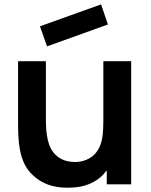

<svg xmlns="http://www.w3.org/2000/svg" viewBox="-20 -842 692 877"><path d="M472.9 -730.2 441.7 -821.9 162.5 -721.9 194.8 -630.2ZM452.1 -562.5V-317.7V-316.7C452.1 -277.1 452.1 -233.3 445.8 -206.3C439.6 -172.9 424 -145.8 402.1 -128.1C381.2 -112.5 356.2 -103.1 328.1 -102.1C288.5 -101 256.2 -112.5 234.4 -134.4C197.9 -167.7 189.6 -230.2 189.6 -295.8V-562.5H62.5V-290.6C62.5 -200 64.6 -101 130.2 -41.7C183.3 8.3 247.9 18.8 311.5 14.6C362.5 12.5 418.8 -6.2 455.2 -49C459.4 -54.2 463.5 -59.4 467.7 -63.5V0H579.2V-562.5Z"/></svg>

Font: Manrope3 Bold
Style: Regular
Weight: 700
Designer: Mikhail Sharanda
Foundry: Mikhail Sharanda
Version: Version 3.000;PS 003.000;hotconv 1.0.88;makeotf.lib2.5.64775